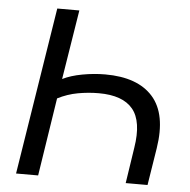

<svg xmlns="http://www.w3.org/2000/svg" viewBox="-51 -756 798 806"><g transform="rotate(5 348.0 -352.5)"><path d="M46 0 158 -705H251L204 -412Q238 -429 287 -438Q336 -447 383 -447Q520 -447 584 -374.5Q648 -302 625 -157L600 0H508L531 -151Q549 -263 506.5 -314.5Q464 -366 363 -366Q319 -366 275 -358Q231 -350 190 -329L139 0Z"/></g></svg>

Font: Mulish Medium
Style: Italic
Weight: 500
Italic angle: -9°
Designer: Vernon Adams
Foundry: Vernon Adams
Version: Version 3.603; ttfautohint (v1.8.3)